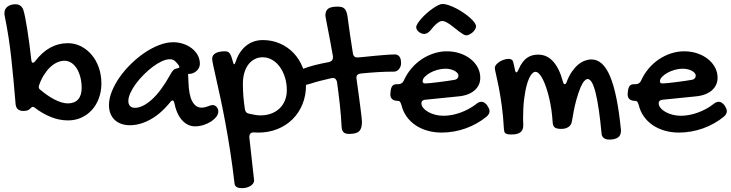

<svg xmlns="http://www.w3.org/2000/svg" viewBox="-20 -645 3775 992"><path d="M60.1 -112.8Q50.8 -227.1 38.8 -339.8Q26.9 -452.6 3.9 -564.9Q2.9 -568.8 2.9 -572Q2.9 -575.2 2.9 -578.1Q2.9 -589.4 7.6 -597.7Q12.2 -606 20 -611.6Q27.8 -617.2 37.8 -620.1Q47.9 -623 59.1 -623Q88.9 -623 100.1 -595.2Q105 -581.1 110.1 -554.7Q115.2 -528.3 120.8 -493.7Q126.5 -459 131.8 -417.7Q137.2 -376.5 142.1 -333Q143.6 -320.8 149.9 -320.8Q155.3 -320.8 161.1 -328.1Q232.4 -421.9 330.1 -421.9Q366.7 -421.9 398.4 -405.8Q430.2 -389.6 453.6 -361.8Q477.1 -334 490.5 -295.9Q503.9 -257.8 503.9 -213.9Q503.9 -172.9 491 -137.7Q478 -102.5 455.1 -77.1Q432.1 -51.8 400.6 -37.4Q369.1 -22.9 332 -22.9Q286.1 -22.9 242.2 -40.8Q198.2 -58.6 159.2 -88.9Q154.8 -92.8 149.9 -92.8Q143.6 -92.8 138.2 -85.9Q130.4 -77.1 121.6 -74.5Q112.8 -71.8 100.1 -71.8Q61.5 -71.8 60.1 -112.8ZM313 -331.1Q293.5 -331.1 274.2 -322Q254.9 -313 237.8 -296.4Q220.7 -279.8 206.3 -256.6Q191.9 -233.4 182.1 -205.1Q181.2 -203.6 180.7 -200.7Q180.2 -197.8 180.2 -195.8Q180.2 -187.5 186 -183.1Q203.6 -168 222.4 -154.8Q241.2 -141.6 259.8 -131.8Q278.3 -122.1 296.4 -116.5Q314.5 -110.8 330.1 -110.8Q365.2 -110.8 383.5 -131.3Q401.9 -151.9 401.9 -190.9Q401.9 -221.2 395 -246.8Q388.2 -272.5 376.5 -291.3Q364.7 -310.1 348.4 -320.6Q332 -331.1 313 -331.1Z M875 -426.8Q901.9 -426.8 926.8 -418.5Q951.7 -410.2 970.7 -395.5Q989.7 -380.9 1001.2 -360.4Q1012.7 -339.8 1012.7 -314.9Q1012.7 -304.7 1008.1 -295.2Q1003.4 -285.6 995.6 -278.6Q987.8 -271.5 977.8 -267.3Q967.8 -263.2 957 -263.2Q956.1 -263.2 955.3 -262.9Q954.6 -262.7 953.6 -262.7Q952.6 -262.2 951.7 -262.2L953.6 -223.1Q955.6 -153.3 973.4 -121.1Q991.2 -88.9 1020 -88.9Q1030.3 -88.9 1038.3 -90.8Q1046.4 -92.8 1053.5 -95.5Q1060.5 -98.1 1066.9 -100.1Q1073.2 -102.1 1079.6 -102.1Q1090.8 -102.1 1099.4 -92.3Q1107.9 -82.5 1107.9 -68.8Q1107.9 -55.2 1097.4 -41.5Q1086.9 -27.8 1069.8 -16.8Q1052.7 -5.9 1031.2 1Q1009.8 7.8 987.8 7.8Q949.7 7.8 920.9 -23.7Q892.1 -55.2 879.9 -116.2Q877 -126 872.1 -126Q866.2 -126 861.8 -120.1Q813.5 -59.1 758.8 -28.6Q704.1 2 650.9 2Q626 2 606 -5.4Q585.9 -12.7 572 -26.1Q558.1 -39.6 550.5 -58.8Q543 -78.1 543 -102.1Q543 -135.7 557.9 -172.9Q572.8 -210 598.1 -246.1Q623.5 -282.2 657 -314.9Q690.4 -347.7 727.3 -372.6Q764.2 -397.5 802.2 -412.1Q840.3 -426.8 875 -426.8ZM858.9 -257.8Q867.7 -274.4 875 -282Q882.3 -289.6 896 -292Q906.7 -293.5 906.7 -298.8Q906.7 -302.7 903.8 -307.1Q894.5 -319.8 884.3 -329.3Q874 -338.9 856.9 -338.9Q838.4 -338.9 815.4 -328.1Q792.5 -317.4 768.8 -299.6Q745.1 -281.7 722.4 -259Q699.7 -236.3 682.1 -212.4Q664.6 -188.5 653.8 -165Q643.1 -141.6 643.1 -123Q643.1 -106.4 652.1 -97.2Q661.1 -87.9 676.8 -87.9Q716.8 -87.9 764.2 -130.4Q811.5 -172.9 858.9 -257.8Z M1076.2 -340.8Q1076.2 -359.9 1093.3 -369.9Q1110.4 -379.9 1142.1 -379.9Q1149.4 -379.9 1155.3 -377.9Q1161.1 -376 1165.8 -370.4Q1170.4 -364.7 1174.3 -355Q1178.2 -345.2 1182.1 -330.1Q1186 -313 1189.9 -313Q1193.4 -313 1198.2 -327.1Q1207 -355 1221.4 -375.7Q1235.8 -396.5 1253.9 -410.4Q1272 -424.3 1293.2 -431.2Q1314.5 -438 1337.9 -438Q1385.3 -438 1426.3 -420.2Q1467.3 -402.3 1497.1 -370.8Q1526.9 -339.4 1543.9 -296.6Q1561 -253.9 1561 -204.1Q1561 -151.4 1542.7 -106.4Q1524.4 -61.5 1491.7 -29.1Q1459 3.4 1413.8 21.7Q1368.7 40 1314.9 40L1290 39.1Q1268.1 39.1 1268.1 64L1293 288.1Q1292.5 296.4 1287.4 303.5Q1282.2 310.5 1273.7 315.9Q1265.1 321.3 1253.7 324.2Q1242.2 327.1 1230 327.1Q1194.8 327.1 1191.9 304.2Q1181.6 215.3 1169.2 135.3Q1156.7 55.2 1143.8 -13.9Q1130.9 -83 1118.7 -139.6Q1106.4 -196.3 1096.9 -238.3Q1087.4 -280.3 1081.8 -306.6Q1076.2 -333 1076.2 -340.8ZM1234.9 -211.9Q1234.9 -180.2 1237.3 -149.2Q1239.7 -118.2 1245.1 -82Q1248 -60.1 1269 -57.1Q1281.7 -54.2 1297.6 -51.5Q1313.5 -48.8 1324.2 -48.8Q1355.5 -48.8 1380.9 -58.1Q1406.2 -67.4 1424.3 -84.7Q1442.4 -102.1 1452.1 -126Q1461.9 -149.9 1461.9 -179.2Q1461.9 -214.8 1452.1 -245.8Q1442.4 -276.9 1425.5 -299.8Q1408.7 -322.8 1386 -335.9Q1363.3 -349.1 1336.9 -349.1Q1314 -349.1 1295.2 -339.1Q1276.4 -329.1 1262.9 -311.3Q1249.5 -293.5 1242.2 -268.1Q1234.9 -242.7 1234.9 -211.9Z M1661.1 -564Q1661.1 -589.8 1675.8 -600.3Q1690.4 -610.8 1724.1 -610.8Q1736.3 -610.8 1744.9 -608.6Q1753.4 -606.4 1759.5 -600.6Q1765.6 -594.7 1769.3 -585.2Q1772.9 -575.7 1775.4 -561Q1781.2 -515.6 1788.3 -467.3Q1795.4 -418.9 1803.2 -370.1Q1806.2 -348.1 1826.2 -348.1Q1831.5 -348.1 1844 -349.4Q1856.4 -350.6 1873.5 -352.3Q1890.6 -354 1910.4 -356Q1930.2 -357.9 1950 -359.6Q1969.7 -361.3 1987.5 -362.5Q2005.4 -363.8 2019 -363.8Q2029.8 -363.8 2036.1 -359.6Q2042.5 -355.5 2046.1 -348.9Q2049.8 -342.3 2051 -334.2Q2052.2 -326.2 2052.2 -317.9Q2052.2 -310.5 2049.6 -302.7Q2046.9 -294.9 2042.2 -288.8Q2037.6 -282.7 2030.8 -278.8Q2023.9 -274.9 2015.1 -274.9Q1972.7 -274.9 1929.4 -272.2Q1886.2 -269.5 1843.3 -265.1Q1821.3 -262.2 1821.3 -243.2Q1821.3 -241.7 1821.8 -239.5Q1822.3 -237.3 1822.3 -235.8Q1828.1 -193.4 1833.3 -156.2Q1838.4 -119.1 1842 -90.1Q1845.7 -61 1847.9 -41.7Q1850.1 -22.5 1850.1 -16.1Q1850.1 1.5 1846.7 13.4Q1843.3 25.4 1835.4 33Q1827.6 40.5 1814.7 43.7Q1801.8 46.9 1782.2 46.9Q1763.7 46.9 1754.9 38.1Q1746.1 29.3 1745.1 11.2Q1742.2 -46.4 1735.8 -104.7Q1729.5 -163.1 1721.2 -221.2Q1716.8 -242.2 1699.2 -242.2Q1697.8 -242.2 1695.8 -241.7Q1693.8 -241.2 1692.4 -241.2Q1662.1 -234.4 1635.3 -227.5Q1608.4 -220.7 1585 -212.9Q1571.8 -208.5 1561.5 -206.8Q1551.3 -205.1 1543 -205.1Q1531.7 -205.1 1526.4 -215.1Q1521 -225.1 1521 -240.2Q1521 -245.6 1522 -252.7Q1522.9 -259.8 1525.6 -266.8Q1528.3 -273.9 1533.4 -280Q1538.6 -286.1 1547.4 -290Q1567.9 -298.3 1602.1 -307.4Q1636.2 -316.4 1679.2 -324.2Q1689 -326.7 1694.6 -332.3Q1700.2 -337.9 1700.2 -349.1Q1700.2 -351.6 1700.2 -354.2Q1700.2 -356.9 1699.2 -359.9Q1691.4 -404.8 1684.3 -441.7Q1677.2 -478.5 1672.1 -504.9Q1667 -531.2 1664.1 -546.4Q1661.1 -561.5 1661.1 -564Z M2439.5 -106.9Q2453.6 -119.1 2467.3 -119.1Q2475.1 -119.1 2481.4 -115.2Q2487.8 -111.3 2495.6 -103Q2502.9 -91.8 2506.1 -84.7Q2509.3 -77.6 2509.3 -70.8Q2509.3 -56.2 2494.6 -43Q2471.2 -23.4 2443.8 -8.1Q2416.5 7.3 2386.7 18.1Q2356.9 28.8 2325.2 34.4Q2293.5 40 2262.2 40Q2222.7 40 2188 30Q2153.3 20 2126.2 1.5Q2099.1 -17.1 2080.6 -43.2Q2062 -69.3 2054.2 -102.1Q2049.8 -115.7 2046.1 -119.9Q2042.5 -124 2034.2 -124Q2016.1 -124 2006.3 -132.8Q1996.6 -141.6 1996.6 -158.2Q1996.6 -165 1997.6 -167L1998.5 -176.8Q2001 -194.3 2008.1 -202.1Q2015.1 -210 2030.3 -210H2037.6Q2058.1 -210 2066.4 -229Q2081.5 -262.7 2105 -290.5Q2128.4 -318.4 2157.7 -338.1Q2187 -357.9 2220.5 -368.9Q2253.9 -379.9 2288.6 -379.9Q2324.7 -379.9 2356.2 -369.4Q2387.7 -358.9 2411.1 -340.3Q2434.6 -321.8 2448 -296.9Q2461.4 -272 2461.4 -243.2Q2461.4 -223.1 2453.6 -206.5Q2445.8 -189.9 2431.2 -177.5Q2416.5 -165 2395.8 -157.2Q2375 -149.4 2348.6 -147L2179.2 -129.9Q2169.4 -129.9 2163.3 -125Q2157.2 -120.1 2157.2 -111.8Q2157.2 -99.1 2166.7 -87.4Q2176.3 -75.7 2192.1 -66.7Q2208 -57.6 2228.8 -52.2Q2249.5 -46.9 2271.5 -46.9Q2292.5 -46.9 2314.7 -51Q2336.9 -55.2 2358.6 -63Q2380.4 -70.8 2400.9 -81.8Q2421.4 -92.8 2439.5 -106.9ZM2330.6 -232.9Q2337.9 -234.4 2343.3 -240Q2348.6 -245.6 2348.6 -253.9Q2348.6 -261.2 2343.3 -267.6Q2337.9 -273.9 2328.6 -279.1Q2319.3 -284.2 2307.1 -287.1Q2294.9 -290 2281.2 -290Q2261.2 -290 2240.2 -284.2Q2219.2 -278.3 2202.1 -268.8Q2185.1 -259.3 2174.3 -247.8Q2163.6 -236.3 2163.6 -225.1Q2163.6 -213.9 2177.2 -213.9Q2185.5 -213.9 2204.1 -215.8Q2222.7 -217.8 2245.1 -220.5Q2267.6 -223.1 2290.5 -226.6Q2313.5 -230 2330.6 -232.9ZM2204.1 -488.3Q2196.8 -479.5 2188.5 -474.6Q2180.2 -469.7 2171.4 -469.7Q2163.6 -469.7 2156.2 -472.9Q2148.9 -476.1 2143.1 -481Q2137.2 -485.8 2133.8 -492.2Q2130.4 -498.5 2130.4 -504.4Q2130.4 -512.2 2137.9 -524.2Q2145.5 -536.1 2157.5 -549.6Q2169.4 -563 2184.3 -576.2Q2199.2 -589.4 2214.4 -600.1Q2229.5 -610.8 2243.2 -617.7Q2256.8 -624.5 2266.1 -624.5Q2279.8 -624.5 2297.9 -618.4Q2315.9 -612.3 2335.2 -602.5Q2354.5 -592.8 2373 -580.3Q2391.6 -567.9 2406.5 -554.9Q2421.4 -542 2430.4 -529.8Q2439.5 -517.6 2439.5 -508.3Q2439.5 -500.5 2434.1 -492.2Q2428.7 -483.9 2421.1 -477.3Q2413.6 -470.7 2404.8 -466.6Q2396 -462.4 2389.2 -462.4Q2382.3 -462.4 2373 -468Q2363.8 -473.6 2352.8 -481.7Q2341.8 -489.7 2330.1 -499.5Q2318.4 -509.3 2306.9 -517.3Q2295.4 -525.4 2284.7 -531Q2273.9 -536.6 2265.1 -536.6Q2257.3 -536.6 2249.3 -532Q2241.2 -527.3 2233.2 -520.3Q2225.1 -513.2 2217.8 -504.6Q2210.4 -496.1 2204.1 -488.3Z M2583.5 21Q2580.1 -43.9 2572.5 -98.9Q2564.9 -153.8 2556.9 -194.8Q2548.8 -235.8 2542.7 -261.2Q2536.6 -286.6 2536.6 -293Q2536.6 -302.2 2543.7 -311Q2550.8 -319.8 2561.5 -326.4Q2572.3 -333 2584.7 -336.9Q2597.2 -340.8 2607.4 -340.8Q2615.7 -340.8 2621.8 -337.9Q2627.9 -335 2630.4 -328.1Q2632.8 -319.8 2635 -310.8Q2637.2 -301.8 2639.6 -289.1Q2642.6 -271 2647.5 -271Q2652.8 -271 2659.7 -287.1Q2669.4 -309.6 2680.7 -324.2Q2691.9 -338.9 2704.8 -347.4Q2717.8 -356 2731.7 -359.4Q2745.6 -362.8 2760.7 -362.8Q2806.6 -362.8 2838.6 -326.7Q2870.6 -290.5 2888.7 -222.2Q2891.1 -214.4 2893.1 -212.2Q2895 -210 2897.5 -210Q2899.9 -210 2902.6 -212.2Q2905.3 -214.4 2907.7 -221.2Q2919.4 -252.9 2935.1 -275.1Q2950.7 -297.4 2967.5 -311.3Q2984.4 -325.2 3002 -331.5Q3019.5 -337.9 3035.6 -337.9Q3065.4 -337.9 3089.6 -316.2Q3113.8 -294.4 3132.6 -249.3Q3151.4 -204.1 3165.3 -135Q3179.2 -65.9 3188.5 28.8Q3188.5 55.2 3172.4 65.7Q3156.2 76.2 3128.4 76.2Q3110.4 76.2 3100.1 68.4Q3089.8 60.5 3088.4 47.9Q3082 -20 3074.5 -73Q3066.9 -126 3058.1 -162.4Q3049.3 -198.7 3038.8 -217.8Q3028.3 -236.8 3015.6 -236.8Q3009.3 -236.8 2999.8 -227.5Q2990.2 -218.3 2979.5 -193.6Q2968.8 -168.9 2957 -126.2Q2945.3 -83.5 2934.6 -17.1Q2931.6 1.5 2916.7 11.2Q2901.9 21 2880.4 21Q2855.5 21 2845.9 13.2Q2836.4 5.4 2835.4 -13.2Q2833.5 -45.4 2828.9 -77.4Q2824.2 -109.4 2817.4 -138.4Q2810.5 -167.5 2802.2 -192.1Q2793.9 -216.8 2784.7 -235.1Q2775.4 -253.4 2765.6 -263.7Q2755.9 -273.9 2746.6 -273.9Q2734.4 -273.9 2722.9 -256.8Q2711.4 -239.7 2702.4 -208.5Q2693.4 -177.2 2688 -133.3Q2682.6 -89.4 2682.6 -35.2Q2682.6 -25.9 2683.1 -16.8Q2683.6 -7.8 2683.6 2Q2683.6 16.6 2679 25.9Q2674.3 35.2 2665.8 40.5Q2657.2 45.9 2646 47.9Q2634.8 49.8 2621.6 49.8Q2609.4 49.8 2602.1 48.1Q2594.7 46.4 2590.8 43Q2586.9 39.6 2585.4 33.9Q2584 28.3 2583.5 21Z M3665.5 -106.9Q3679.7 -119.1 3693.4 -119.1Q3701.2 -119.1 3707.5 -115.2Q3713.9 -111.3 3721.7 -103Q3729 -91.8 3732.2 -84.7Q3735.4 -77.6 3735.4 -70.8Q3735.4 -56.2 3720.7 -43Q3697.3 -23.4 3669.9 -8.1Q3642.6 7.3 3612.8 18.1Q3583 28.8 3551.3 34.4Q3519.5 40 3488.3 40Q3448.7 40 3414.1 30Q3379.4 20 3352.3 1.5Q3325.2 -17.1 3306.6 -43.2Q3288.1 -69.3 3280.3 -102.1Q3275.9 -115.7 3272.2 -119.9Q3268.6 -124 3260.3 -124Q3242.2 -124 3232.4 -132.8Q3222.7 -141.6 3222.7 -158.2Q3222.7 -165 3223.6 -167L3224.6 -176.8Q3227.1 -194.3 3234.1 -202.1Q3241.2 -210 3256.3 -210H3263.7Q3284.2 -210 3292.5 -229Q3307.6 -262.7 3331.1 -290.5Q3354.5 -318.4 3383.8 -338.1Q3413.1 -357.9 3446.5 -368.9Q3480 -379.9 3514.6 -379.9Q3550.8 -379.9 3582.3 -369.4Q3613.8 -358.9 3637.2 -340.3Q3660.6 -321.8 3674.1 -296.9Q3687.5 -272 3687.5 -243.2Q3687.5 -223.1 3679.7 -206.5Q3671.9 -189.9 3657.2 -177.5Q3642.6 -165 3621.8 -157.2Q3601.1 -149.4 3574.7 -147L3405.3 -129.9Q3395.5 -129.9 3389.4 -125Q3383.3 -120.1 3383.3 -111.8Q3383.3 -99.1 3392.8 -87.4Q3402.3 -75.7 3418.2 -66.7Q3434.1 -57.6 3454.8 -52.2Q3475.6 -46.9 3497.6 -46.9Q3518.6 -46.9 3540.8 -51Q3563 -55.2 3584.7 -63Q3606.4 -70.8 3627 -81.8Q3647.5 -92.8 3665.5 -106.9ZM3556.6 -232.9Q3564 -234.4 3569.3 -240Q3574.7 -245.6 3574.7 -253.9Q3574.7 -261.2 3569.3 -267.6Q3564 -273.9 3554.7 -279.1Q3545.4 -284.2 3533.2 -287.1Q3521 -290 3507.3 -290Q3487.3 -290 3466.3 -284.2Q3445.3 -278.3 3428.2 -268.8Q3411.1 -259.3 3400.4 -247.8Q3389.6 -236.3 3389.6 -225.1Q3389.6 -213.9 3403.3 -213.9Q3411.6 -213.9 3430.2 -215.8Q3448.7 -217.8 3471.2 -220.5Q3493.7 -223.1 3516.6 -226.6Q3539.6 -230 3556.6 -232.9Z"/></svg>

Font: Gochi Hand
Style: Regular
Weight: 400
Designer: Juan Pablo del Peral
Foundry: Juan Pablo del Peral
Version: Version 1.001